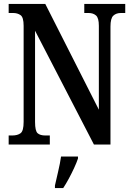

<svg xmlns="http://www.w3.org/2000/svg" viewBox="-20 -734 670 975"><path d="M24 0V-46H42Q69 -46 84.5 -57.5Q100 -69 100 -115V-603Q100 -646 84.5 -657Q69 -668 47 -668H24V-714H210L482 -177V-603Q482 -643 467.5 -655.5Q453 -668 430 -668H408V-714H616V-668H594Q570 -668 555.5 -654.5Q541 -641 541 -599V0H457L158 -578V-115Q158 -69 171 -57.5Q184 -46 210 -46H233V0ZM259 208Q266 176 275.5 136Q285 96 290 61H376V71Q369 92 356.5 119Q344 146 329.5 173Q315 200 301 221H259Z"/></svg>

Font: Noto Serif Thai ExtraCondensed SemiBold
Style: Regular
Weight: 600
Width: 2
Designer: Monotype Design Team
Foundry: Monotype Imaging Inc.
Version: Version 2.001; ttfautohint (v1.8.4.7-5d5b)